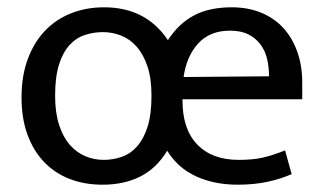

<svg xmlns="http://www.w3.org/2000/svg" viewBox="-20 -497 887 526"><path d="M808 -225H480V-221Q480 -143 520.5 -101Q561 -59 634 -59Q672 -59 699 -65Q726 -71 761 -85L779 -20Q750 -7 713 1Q676 9 631 9Q567 9 517 -14Q467 -37 438 -84Q409 -36 364.5 -13.5Q320 9 261 9Q212 9 171.5 -6.5Q131 -22 101.5 -52.5Q72 -83 55.5 -127.5Q39 -172 39 -230Q39 -289 56 -335Q73 -381 103 -412.5Q133 -444 174.5 -460.5Q216 -477 265 -477Q380 -477 440 -387Q469 -432 511 -454.5Q553 -477 615 -477Q660 -477 696 -462Q732 -447 756.5 -420Q781 -393 794.5 -355Q808 -317 808 -271ZM395 -235Q395 -282 384 -315Q373 -348 354.5 -369Q336 -390 312 -399.5Q288 -409 262 -409Q236 -409 212 -401Q188 -393 170 -373Q152 -353 141.5 -319.5Q131 -286 131 -235Q131 -188 142 -154.5Q153 -121 171.5 -100Q190 -79 214 -69Q238 -59 264 -59Q290 -59 314 -67.5Q338 -76 356 -96.5Q374 -117 384.5 -150.5Q395 -184 395 -235ZM717 -288Q717 -314 711.5 -336.5Q706 -359 693 -376Q680 -393 660 -403Q640 -413 610 -413Q555 -413 523 -378Q491 -343 483 -286Z"/></svg>

Font: Mukta Vaani
Style: Regular
Weight: 400
Designer: Noopur Datye, Girish Dalvi, Yashodeep Gholap, Pallavi Karambelkar
Foundry: Ek Type
Version: Version 2.538;PS 1.000;hotconv 16.6.51;makeotf.lib2.5.65220;